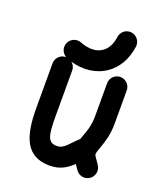

<svg xmlns="http://www.w3.org/2000/svg" viewBox="-133 -800 771 896"><g transform="rotate(20 253.0 -351.5)"><path d="M68.4 -447.3V-225.1C68.4 -84 99.6 6.3 218.8 6.3C271.5 6.3 304.7 -17.6 331.1 -43L347.2 -19.5C356 -5.9 371.1 3.4 388.7 3.4C415.5 3.4 437.5 -18.6 437.5 -45.4C437.5 -55.2 435.1 -63.5 430.2 -71.3C420.4 -86.9 411.6 -98.1 405.8 -107.4C402.8 -112.3 401.9 -114.7 401.9 -115.7C401.4 -127 406.7 -138.2 416.5 -166.5C426.3 -194.3 437 -231.4 437 -281.2V-446.8C437 -473.6 415 -495.6 388.2 -495.6C361.3 -495.6 339.4 -473.6 339.4 -446.8V-281.2C339.4 -246.1 332.5 -221.7 324.7 -198.7C319.8 -184.6 314.5 -171.4 310.5 -159.2C273.4 -127 255.4 -91.3 218.8 -91.3C172.4 -91.3 166 -125 166 -225.1V-447.3C166 -462.4 159.2 -475.6 148.4 -484.4C210 -466.3 275.4 -472.7 325.2 -507.8C368.2 -537.6 398.4 -586.4 407.7 -653.3C411.6 -682.1 388.7 -709 359.4 -709C334.5 -709 314.5 -690.9 311 -667C305.7 -627.4 290 -602.1 269.5 -587.9C242.2 -568.4 202.6 -566.9 160.2 -584C155.3 -585.9 148.4 -587.4 142.1 -587.4C115.2 -587.4 93.3 -565.4 93.3 -538.6C93.3 -520.5 103.5 -504.4 118.2 -496.1H117.2C90.3 -496.1 68.4 -474.1 68.4 -447.3Z"/></g></svg>

Font: Velvelyne Book
Style: Bold
Weight: 700
Designer: Manon Van der Borght et Mariel Nils
Foundry: Velvetyne
Version: Version 1.070;Glyphs 3.3.1 (3343)